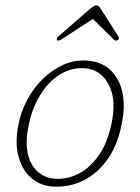

<svg xmlns="http://www.w3.org/2000/svg" viewBox="-20 -681 518 709"><path d="M305.5 -457Q377.5 -451 412.8 -390.5Q448 -330 432 -237Q418 -151.5 379 -95.5Q340 -39.5 286 -13.5Q232 12.5 171.5 7.5Q127.5 4 95 -24.2Q62.5 -52.5 48.8 -101.5Q35 -150.5 47 -216Q56 -266.5 80 -311.5Q104 -356.5 139 -390.5Q174 -424.5 216.5 -442.8Q259 -461 305.5 -457ZM184 -21Q228 -18 271.2 -40Q314.5 -62 348 -112Q381.5 -162 395 -242Q408.5 -323 378.2 -374.2Q348 -425.5 293 -429Q244.5 -432.5 201.2 -405.8Q158 -379 127.2 -328.2Q96.5 -277.5 84 -209Q68.5 -123 97.5 -74Q126.5 -25 184 -21ZM414 -532.5Q407.5 -529 400.5 -535L323 -611L206 -535Q196 -529 191.5 -532.5Q186 -537.5 195.5 -546.5L314 -649.5Q328 -661 336.5 -661Q344.5 -661 351.5 -649.5L417 -546.5Q422 -537.5 414 -532.5Z"/></svg>

Font: Fraunces 9pt S100 Thin
Style: Italic
Weight: 100
Italic angle: -16°
Version: Version 1.000; ttfautohint (v1.8.3)